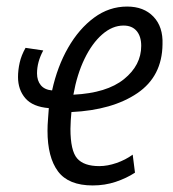

<svg xmlns="http://www.w3.org/2000/svg" viewBox="-20 -555 529 586"><path d="M263 11Q189 11 157 -32Q125 -75 125 -156Q125 -173 126.5 -190.5Q128 -208 129 -225Q80 -229 57.5 -255Q35 -281 35 -320Q35 -341 40 -363.5Q45 -386 58 -409L112 -401Q93 -366 93 -331Q93 -309 104.5 -295Q116 -281 139 -279Q155 -352 188 -409.5Q221 -467 267 -501Q313 -535 368 -535Q419 -535 448.5 -504Q478 -473 476 -420Q475 -322 399 -270.5Q323 -219 198 -213Q197 -202 196 -188Q195 -174 195 -162Q195 -95 215.5 -71.5Q236 -48 283 -48Q308 -48 335.5 -57.5Q363 -67 385 -83L392 -28Q366 -11 333 0Q300 11 263 11ZM204 -266Q306 -271 358.5 -313.5Q411 -356 411 -415Q411 -444 397 -460.5Q383 -477 357 -477Q323 -477 292 -450Q261 -423 238 -375.5Q215 -328 204 -266Z"/></svg>

Font: Ubuntu Sans Condensed
Style: Italic
Weight: 400
Width: 3
Italic angle: -13.5°
Designer: Dalton Maag Ltd
Foundry: Dalton Maag Ltd
Version: Version 1.006; ttfautohint (v1.8.4.7-5d5b)